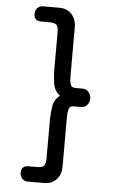

<svg xmlns="http://www.w3.org/2000/svg" viewBox="-60 -769 600 978"><g transform="rotate(5 240.0 -280.0)"><path d="M206 168C255 168 290 130 290 78V-158C290 -221 294 -234 322 -234H358C382 -234 400 -254 400 -282C400 -307 382 -328 358 -328H322C294 -328 290 -342 290 -403V-638C290 -690 255 -728 206 -728H118C97 -728 80 -710 80 -686C80 -662 93 -650 118 -650H162C195 -650 205 -638 205 -605V-405C205 -389 207 -369 210 -344C213 -319 224 -299 245 -282C224 -265 213 -244 210 -219C207 -194 205 -173 205 -157V45C205 78 195 90 162 90H118C93 90 80 102 80 126C80 150 97 168 118 168Z"/></g></svg>

Font: Dongle
Style: Regular
Weight: 400
Designer: Yanghee Ryu
Foundry: Yanghee Ryu
Version: Version 2.000